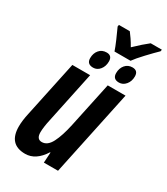

<svg xmlns="http://www.w3.org/2000/svg" viewBox="-213 -955 918 1057"><g transform="rotate(30 246.5 -426.5)"><path d="M374 -724Q390 -747 428 -787.5Q466 -828 491 -852L493 -863H422Q404 -849 383.5 -831Q363 -813 338 -789Q324 -814 311.5 -832Q299 -850 289 -863H220L218 -852Q232 -822 248 -785Q264 -748 272 -724ZM438 -661Q438 -698 402 -698Q374 -698 356.5 -677.5Q339 -657 339 -626Q339 -588 378 -588Q403 -588 420.5 -609Q438 -630 438 -661ZM273 -661Q273 -698 238 -698Q209 -698 191.5 -677.5Q174 -657 174 -626Q174 -588 214 -588Q239 -588 256 -609Q273 -630 273 -661ZM242 -66H245L241 0H331L446 -544H333L272 -257Q256 -182 233 -137Q210 -92 174 -92Q141 -92 141 -135Q141 -151 144 -172.5Q147 -194 152 -216L221 -544H108L33 -190Q22 -141 22 -104Q22 10 127 10Q194 10 242 -66Z"/></g></svg>

Font: Noto Sans Display Condensed
Style: Bold Italic
Weight: 700
Width: 3
Designer: Monotype Design team
Foundry: Monotype Imaging Inc.
Version: 1.000